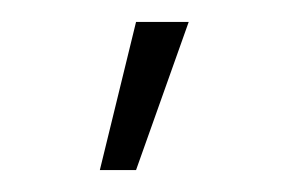

<svg xmlns="http://www.w3.org/2000/svg" viewBox="-20 -740 272 175"><path d="M104 -720 71 -585H104L152 -720Z"/></svg>

Font: Hauora
Style: Regular
Weight: 400
Designer: Wayne Shih
Foundry: WCYS
Version: Version 1.001